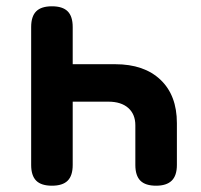

<svg xmlns="http://www.w3.org/2000/svg" viewBox="-20 -580 640 610"><path d="M145 -560Q179 -560 195 -544Q211 -528 211 -494V-376H346Q438 -376 490 -326.5Q542 -277 542 -189V-56Q542 -22 525.5 -6Q509 10 476 10Q442 10 426 -6Q410 -22 410 -56V-182Q410 -217 387.5 -237Q365 -257 324 -257H211V-56Q211 -22 195 -6Q179 10 145 10Q111 10 95 -6Q79 -22 79 -56V-494Q79 -528 95 -544Q111 -560 145 -560Z"/></svg>

Font: Maple Mono Normal NL
Style: Bold
Weight: 700
Monospace: yes
Designer: subframe7536
Version: Version 7.000